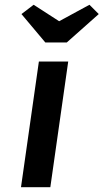

<svg xmlns="http://www.w3.org/2000/svg" viewBox="-20 -785 434 805"><path d="M68 0 143 -527H266L191 0ZM170 -607 70 -726 121 -765 228 -696 355 -765 394 -726 260 -607Z"/></svg>

Font: Lexend Med
Style: Italic
Weight: 500
Italic angle: -8.13011°
Designer: Bonnie Shaver-Troup, Thomas Jockin
Foundry: Lexend
Version: Version 1.007